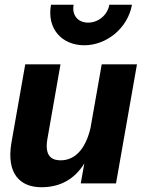

<svg xmlns="http://www.w3.org/2000/svg" viewBox="-20 -770 629 806"><path d="M154 16C234 16 294 -19 334 -84L319 0H467L555 -500H407L360 -233C338 -139 291 -97 235 -97C205 -97 165 -107 179 -187L234 -500H86L28 -171C6 -41 64 16 154 16ZM194 -750C176 -650 239 -580 334 -580C426 -580 516 -650 534 -750H439C431 -705 391 -675 350 -675C308 -675 281 -705 289 -750Z"/></svg>

Font: Uncut Sans
Style: Bold Italic
Weight: 700
Italic angle: -10°
Designer: Kasper Nordkvist
Foundry: Uncut Type
Version: Version 1.111;FEAKit 1.0